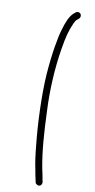

<svg xmlns="http://www.w3.org/2000/svg" viewBox="-139 -732 488 983"><g transform="rotate(15 105.0 -240.5)"><path d="M71 -346C73 -235 94 -79 113 16C122 66 131 105 140 134C148 163 153 181 156 189L160 202C161 207 165 210 169 212C184 220 197 208 194 191L190 179C188 170 183 152 174 124C151 43 135 -57 122 -163C107 -270 103 -387 111 -491C116 -555 121 -589 136 -632C140 -644 144 -652 149 -656L158 -665C161 -668 163 -673 163 -678C163 -689 155 -696 145 -696C140 -696 136 -694 133 -691L124 -682C105 -663 94 -625 87 -588C82 -566 78 -535 75 -494C72 -453 70 -404 71 -346Z"/></g></svg>

Font: Stray Cat
Style: UltExt
Weight: 400
Version: Version 1.0